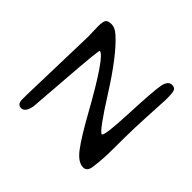

<svg xmlns="http://www.w3.org/2000/svg" viewBox="-151 -821 970 970"><g transform="rotate(45 334.0 -336.0)"><path d="M184.6 -624.5Q261.7 -555.7 367.9 -387.7Q474.1 -219.7 491.7 -219.7Q506.3 -219.7 513.7 -390.1Q521 -560.5 529.5 -604.2Q538.1 -647.9 566.9 -647.9Q582 -647.9 589.4 -637.5Q596.7 -627 596.7 -587.4V-569.3L589.8 -437Q585.4 -351.1 585.4 -305.2L585 -286.6Q584.5 -268.1 584.5 -202.1Q584.5 -136.2 575.7 -71.8Q570.8 -34.7 543.5 -34.7Q505.4 -34.7 466.8 -86.4Q428.2 -137.7 368.2 -246.1Q221.2 -510.7 186.5 -510.7Q180.7 -510.7 164.6 -295.2Q148.4 -79.6 147.9 -76.7Q138.2 -24.9 110.4 -24.9Q82.5 -24.9 82.5 -59.6V-93.8L94.2 -518.1L92.3 -592.3Q92.3 -626 100.3 -637.2Q108.4 -648.4 133.1 -648.4Q157.7 -648.4 184.6 -624.5Z"/></g></svg>

Font: Averia Sans Libre Light
Style: Regular
Weight: 300
Version: Version 1.002